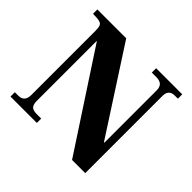

<svg xmlns="http://www.w3.org/2000/svg" viewBox="-160 -841 1030 1030"><g transform="rotate(45 354.5 -326.5)"><path d="M507 7 151 -537H149V-85Q149 -57 159.5 -45Q170 -33 199 -33H233V0H33V-33H59Q106 -33 106 -85V-570Q106 -595 101.5 -607Q97 -619 81.5 -623Q66 -627 32 -627V-660H251L561 -181H564V-579Q564 -627 513 -627H478V-660H676V-627H653Q607 -627 607 -579V7Z"/></g></svg>

Font: Frank Ruhl Libre
Style: Bold
Weight: 700
Designer: Yanek Iontef
Foundry: Fontef
Version: Version 6.004